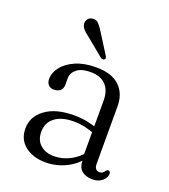

<svg xmlns="http://www.w3.org/2000/svg" viewBox="-127 -759 756 861"><g transform="rotate(20 251.5 -328.5)"><path d="M342.5 -54V-67L339.5 -74.5V-338.5Q339.5 -387.5 314 -413.2Q288.5 -439 242.5 -439Q198 -439 176 -421Q154 -403 154 -378.5V-346.5Q154 -328 142.8 -318.2Q131.5 -308.5 112.5 -308.5Q95.5 -308.5 86 -319Q76.5 -329.5 76.5 -346.5Q76.5 -377 98.2 -404.5Q120 -432 160.5 -449.8Q201 -467.5 257.5 -467.5Q332.5 -467.5 369.8 -432Q407 -396.5 407 -336.5V-61.5Q407 -46 413.5 -38.2Q420 -30.5 430.5 -30.5Q441 -30.5 446.5 -34.8Q452 -39 455 -44.5Q457.5 -47.5 460.2 -49.8Q463 -52 466.5 -52Q471 -52 474 -48.8Q477 -45.5 477 -39Q477 -27.5 469.2 -16Q461.5 -4.5 447 3Q432.5 10.5 412 10.5Q380 10.5 361.2 -5.5Q342.5 -21.5 342.5 -54ZM52.5 -102Q52.5 -158.5 102.2 -195Q152 -231.5 238.5 -231.5Q272 -231.5 302 -225.5Q332 -219.5 355.5 -210L350.5 -184Q327 -193 301.2 -199Q275.5 -205 245.5 -205Q189 -205 156.8 -180.2Q124.5 -155.5 124.5 -112.5Q124.5 -71.5 150 -49.8Q175.5 -28 214 -28Q254 -28 290.5 -46.8Q327 -65.5 354.5 -100.5L364.5 -79Q334 -36 287.5 -12.5Q241 11 189 11Q129 11 90.8 -19Q52.5 -49 52.5 -102ZM222 -622.5 279.5 -531Q282.5 -526.5 283.5 -522Q284.5 -517.5 280.5 -514Q277.5 -511 272.8 -511.2Q268 -511.5 263.5 -514L177.5 -584.5Q161.5 -596 151.5 -607Q141.5 -618 139.5 -631.5Q138 -644 145.2 -654.5Q152.5 -665 167 -667Q184.5 -670 196.5 -657.5Q208.5 -645 222 -622.5Z"/></g></svg>

Font: Fraunces 48pt Soft Wonky Light
Style: Regular
Weight: 300
Version: Version 1.000;[b76b70a41]